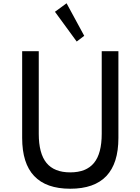

<svg xmlns="http://www.w3.org/2000/svg" viewBox="-20 -1138 859 1174"><path d="M409.5 16Q704 16 704 -294.5V-825H602V-320Q602 -199.5 554.8 -141.8Q507.5 -84 409.5 -84Q311.5 -84 264.2 -141.8Q217 -199.5 217 -320V-825H115.5V-294.5Q115.5 16 409.5 16ZM449 -884 495 -919 387 -1118 316 -1066Z"/></svg>

Font: Spartan Medium
Style: Regular
Weight: 500
Designer: Matt Bailey, Mirko Velimirovic
Foundry: Matt Bailey
Version: Version 1.003; ttfautohint (v1.8.3)